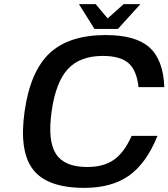

<svg xmlns="http://www.w3.org/2000/svg" viewBox="-20 -890 816 930"><path d="M617.7 -231.9H742.7Q689.5 -99.6 605.5 -39.8Q521.5 20 388.2 20Q209.5 20 140.6 -68.1Q71.8 -156.2 99.1 -350.1Q126.5 -543.9 220.2 -632.1Q314 -720.2 492.2 -720.2Q637.2 -720.2 704.1 -660.2Q771 -600.1 775.9 -467.8H650.9Q642.6 -548.8 602.5 -584Q562.5 -619.1 478 -619.1Q367.7 -619.1 308.8 -555.7Q250 -492.2 230 -350.1Q210 -208 251 -144.5Q292 -81.1 402.3 -81.1Q481.9 -81.1 531.7 -116Q581.5 -150.9 617.7 -231.9ZM660.2 -870.1 551.3 -750H437.5L362.3 -870.1H443.4L501.5 -800.8L579.1 -870.1Z"/></svg>

Font: Fivo Sans Med
Style: Regular
Weight: 450
Designer: Alexander Slobzheninov
Foundry: Alexander Slobzheninov
Version: 1.0